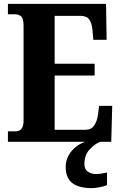

<svg xmlns="http://www.w3.org/2000/svg" viewBox="-20 -734 625 994"><path d="M21 0V-54H60Q102 -54 102 -109V-600Q102 -639 89 -649.5Q76 -660 59 -660H21V-714H529L532 -528H463L459 -576Q456 -613 442.5 -632.5Q429 -652 396 -652H263V-404H470V-343H263V-62H421Q452 -62 467 -83.5Q482 -105 487 -138L493 -186H561L556 0ZM456 240Q388 240 354 213.5Q320 187 320 130Q320 99 334.5 72Q349 45 373 26Q397 7 423 0H499Q472 10 444.5 39Q417 68 417 115Q417 142 434.5 154.5Q452 167 478 167Q500 167 534 159V224Q520 231 494.5 235.5Q469 240 456 240Z"/></svg>

Font: Noto Serif Georgian Condensed ExtraBold
Style: Regular
Weight: 800
Width: 3
Designer: Monotype Design Team, Akaki Razmadze
Foundry: Google LLC
Version: Version 2.003; ttfautohint (v1.8.4.7-5d5b)